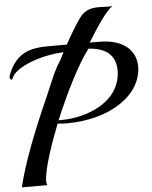

<svg xmlns="http://www.w3.org/2000/svg" viewBox="-112 -771 768 969"><g transform="rotate(-5 271.5 -287.0)"><path d="M494 -723C441 -716 374 -744 326 -677C303 -645 276 -601 248 -549H206C190 -549 174 -549 159 -549C73 -549 -9 -537 -52 -420C-53 -416 -54 -413 -54 -410C-54 -402 -49 -397 -45 -397C-43 -397 -42 -398 -41 -400C-21 -462 124 -509 228 -512L208 -473C172 -419 153 -362 128 -306C43 -115 -12 29 -41 149H88C86 144 84 137 84 128C84 68 133 -70 167 -156C182 -154 197 -153 213 -153C435 -153 597 -265 597 -408C597 -484 541 -549 411 -549H364C417 -636 465 -704 494 -723ZM444 -271C383 -202 274 -172 185 -172C181 -172 177 -172 173 -172L194 -221C227 -297 298 -446 355 -519C452 -513 492 -467 492 -396C492 -352 475 -305 444 -271Z"/></g></svg>

Font: Playball
Style: Regular
Weight: 400
Designer: Robert E. Leuschke
Foundry: Robert E. Leuschke
Version: Version 1.001